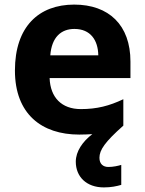

<svg xmlns="http://www.w3.org/2000/svg" viewBox="-20 -576 631 836"><path d="M413 111C413 77 437 42 517 -29V-144C456 -115 402 -101 332 -101C248 -101 199 -152 196 -236H548V-308C548 -467 454 -556 303 -556C149 -556 45 -460 45 -269C45 -80 161 10 325 10C346 10 365 9 382 8C340 40 310 83 310 128C310 194 357 240 432 240C464 240 487 235 508 229V142C495 146 473 151 452 151C429 151 413 138 413 111ZM304 -450C374 -450 407 -401 408 -335H199C205 -414 246 -450 304 -450Z"/></svg>

Font: Noto Sans Gujarati
Style: Bold
Weight: 700
Designer: Jelle Bosma - Monotype Design Team, Universal Thirst
Foundry: Monotype Imaging Inc.
Version: Version 2.106